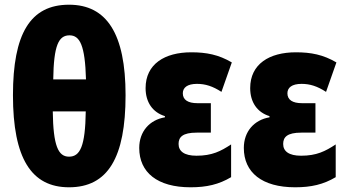

<svg xmlns="http://www.w3.org/2000/svg" viewBox="-20 -785 1474 815"><path d="M273 10C438 10 513 -116 513 -381C513 -642 433 -765 273 -765C108 -765 35 -641 35 -381C35 -113 113 10 273 10ZM206 -448C208 -593 229 -635 275 -635C319 -635 341 -593 345 -448ZM273 -120C227 -120 206 -166 204 -312H344C342 -164 320 -120 273 -120Z M789 10C857 10 909 -2 961 -33V-172C917 -143 880 -124 814 -124C762 -124 738 -143 738 -174C738 -203 755 -222 815 -222H875V-347H818C778 -347 756 -361 756 -389C756 -413 775 -429 816 -429C852 -429 883 -419 920 -395L964 -520C908 -553 856 -563 792 -563C679 -563 598 -513 598 -411C598 -351 628 -308 680 -292V-287C615 -276 571 -227 571 -157C571 -53 648 10 789 10Z M1233 10C1301 10 1353 -2 1405 -33V-172C1361 -143 1324 -124 1258 -124C1206 -124 1182 -143 1182 -174C1182 -203 1199 -222 1259 -222H1319V-347H1262C1222 -347 1200 -361 1200 -389C1200 -413 1219 -429 1260 -429C1296 -429 1327 -419 1364 -395L1408 -520C1352 -553 1300 -563 1236 -563C1123 -563 1042 -513 1042 -411C1042 -351 1072 -308 1124 -292V-287C1059 -276 1015 -227 1015 -157C1015 -53 1092 10 1233 10Z"/></svg>

Font: Noto Sans Condensed Black
Style: Regular
Weight: 900
Width: 3
Designer: Monotype Design Team
Foundry: Monotype Imaging Inc.
Version: Version 2.013